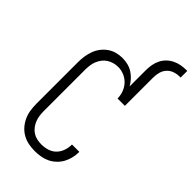

<svg xmlns="http://www.w3.org/2000/svg" viewBox="-290 -1039 1127 1127"><g transform="rotate(45 274.0 -475.0)"><path d="M247 8Q221 8 195 3Q169 -2 146 -15Q123 -28 105.5 -48Q88 -68 77 -92Q66 -116 62 -142.5Q58 -169 58 -195V-540Q58 -565 61.5 -589.5Q65 -614 73.5 -637.5Q82 -661 97 -681Q112 -701 132.5 -715.5Q153 -730 177 -736.5Q201 -743 226 -743Q249 -743 271 -737.5Q293 -732 312 -720Q331 -708 346.5 -691Q362 -674 373 -654V-790Q373 -812 377 -834.5Q381 -857 391 -877.5Q401 -898 417.5 -914Q434 -930 454.5 -940Q475 -950 497.5 -954Q520 -958 543 -958H548V-903H543Q520 -903 498.5 -896Q477 -889 461.5 -872.5Q446 -856 440 -834Q434 -812 434 -790V-554H373Q373 -580 364 -604.5Q355 -629 337.5 -648Q320 -667 295.5 -677.5Q271 -688 245 -688Q227 -688 209 -683Q191 -678 175.5 -668Q160 -658 149 -643.5Q138 -629 131 -612Q124 -595 121.5 -576.5Q119 -558 119 -540V-195Q119 -176 121.5 -158Q124 -140 131 -122.5Q138 -105 149.5 -90Q161 -75 176.5 -65Q192 -55 210.5 -51Q229 -47 247 -47Q273 -47 297.5 -54.5Q322 -62 340 -80Q358 -98 366.5 -122.5Q375 -147 375 -172V-174H436V-171Q436 -147 430 -122.5Q424 -98 412.5 -77Q401 -56 382.5 -38.5Q364 -21 342 -10.5Q320 0 296 4Q272 8 247 8Z"/></g></svg>

Font: Iosevka Custom Light
Style: Regular
Weight: 300
Monospace: yes
Designer: Belleve Invis
Foundry: Belleve Invis
Version: Version 27.3.5